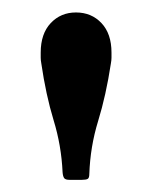

<svg xmlns="http://www.w3.org/2000/svg" viewBox="-20 -780 250 316"><path d="M162.5 -675.5Q154.5 -623 141.5 -580.8Q128.5 -538.5 127 -493.5Q127 -487 124.2 -485.5Q121.5 -484 114.5 -484H94.5Q87.5 -484 85.5 -487Q83.5 -490 83 -496.5Q81 -540.5 68.2 -582.2Q55.5 -624 48 -675.5Q47 -681 47 -685Q47 -689 47 -693.5Q47 -724.5 63.5 -742Q80 -759.5 105 -759.5Q130.5 -759.5 147 -742Q163.5 -724.5 163.5 -693.5Q163.5 -689 163.5 -685Q163.5 -681 162.5 -675.5Z"/></svg>

Font: Besley* Narrow Medium
Style: Regular
Weight: 500
Width: 4
Designer: Owen Earl
Foundry: indestructible type*
Version: Version 3.000; ttfautohint (v1.8.3)